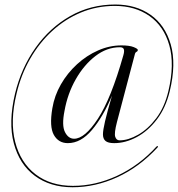

<svg xmlns="http://www.w3.org/2000/svg" viewBox="-20 -694 768 829"><path d="M473 -76Q447 -76 435.8 -85.2Q424.5 -94.5 424.5 -114Q424.5 -131.5 433.5 -170.2Q442.5 -209 463.5 -281Q425 -189.5 377 -132.8Q329 -76 273 -76Q232.5 -76 212.5 -111.5Q192.5 -147 206 -226.5Q215 -281 243 -329.8Q271 -378.5 312.5 -416.5Q354 -454.5 403.5 -476.2Q453 -498 504.5 -498Q538.5 -498 556.8 -490.8Q575 -483.5 575 -478.5Q575 -473 569.8 -470.5Q564.5 -468 563 -462.5L485 -167Q472.5 -119 477.5 -103.5Q482.5 -88 496.5 -88Q533.5 -88 576.2 -112.2Q619 -136.5 654.8 -183.8Q690.5 -231 707 -300.5Q734.5 -416 711 -498.5Q687.5 -581 625.5 -624.8Q563.5 -668.5 476 -668.5Q398 -668.5 329.5 -640Q261 -611.5 205.2 -560.2Q149.5 -509 110 -440Q70.5 -371 51.5 -290Q22.5 -171 45.5 -81.2Q68.5 8.5 133.5 58.5Q198.5 108.5 295 108.5Q392 108.5 486.2 64.8Q580.5 21 655.5 -61Q659.5 -65 661.5 -62.5Q663 -60.5 660 -57Q581 28 486.2 71.2Q391.5 114.5 293 114.5Q197 114.5 130.5 65.2Q64 16 39.8 -74.8Q15.5 -165.5 45 -290Q72 -401 133.5 -487.8Q195 -574.5 283 -624.5Q371 -674.5 477.5 -674.5Q567 -674.5 630 -630.2Q693 -586 717.2 -502.2Q741.5 -418.5 713 -300.5Q695.5 -228 657.2 -178Q619 -128 570.2 -102Q521.5 -76 473 -76ZM258.5 -215Q246 -152.5 260.5 -123.8Q275 -95 300 -95Q346 -95 402.8 -181.5Q459.5 -268 512.5 -455Q517.5 -472 514.8 -481Q512 -490 497.5 -490Q441.5 -490 392 -452Q342.5 -414 307 -351.5Q271.5 -289 258.5 -215Z"/></svg>

Font: Fraunces 144pt S000 Light
Style: Italic
Weight: 300
Italic angle: -16°
Version: Version 1.000; ttfautohint (v1.8.3)